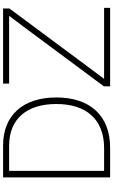

<svg xmlns="http://www.w3.org/2000/svg" viewBox="248 -1016 768 1305"><g transform="rotate(-90 632.5 -364.0)"><path d="M280.8 0C497.1 0 622.1 -135.3 622.1 -365.7C622.1 -592.3 500.5 -727.5 296.4 -727.5H78.6V0ZM697.8 0H1231V-41H887.2H748.5L829.6 -149.4L1227.1 -685.1V-727.5H716.3V-686.5H1037.1H1176.8L1097.2 -580.6L697.8 -42.5ZM123 -41V-686.5H294.4C477.1 -686.5 577.6 -565.9 577.6 -365.7C577.6 -163.1 473.6 -41 278.8 -41Z"/></g></svg>

Font: Raveo Display Display ExLight
Style: Regular
Weight: 200
Designer: Jakub Foglar, Rasmus Andersson (Inter)
Foundry: Jakubfoglar.com
Version: Version 1.100;Glyphs 3.2.3 (3260)